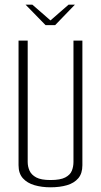

<svg xmlns="http://www.w3.org/2000/svg" viewBox="-20 -793 430 818"><path d="M89 -773H118L195 -706L272 -773H299L215 -686H174ZM195 5Q158 5 127 -4Q96 -13 77.5 -33.5Q59 -54 59 -89V-620H98V-103Q98 -83 106 -65.5Q114 -48 134.5 -37Q155 -26 195 -26Q237 -26 258 -37Q279 -48 286 -65.5Q293 -83 293 -103V-620H331V-89Q331 -54 313.5 -33.5Q296 -13 265.5 -4Q235 5 195 5Z"/></svg>

Font: Smooch Sans Thin Light
Style: Regular
Weight: 300
Version: Version 1.010